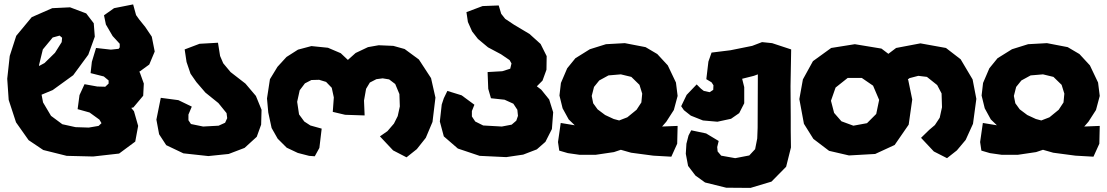

<svg xmlns="http://www.w3.org/2000/svg" viewBox="-20 -707 5162 895"><path d="M591.8 -204.1 601.6 -206.1 647.5 -260.7 650.4 -317.4 631.8 -369.1 628.9 -372.1 675.8 -406.2 701.2 -466.8 687.5 -536.1 657.2 -581.1 628.9 -616.2 614.3 -636.7 600.6 -686.5 511.7 -668.9 464.8 -635.7 473.6 -592.8 504.9 -539.1 538.1 -502.9V-486.3L533.2 -479.5L497.1 -475.6L427.7 -483.4L408.2 -418.9L402.3 -366.2L463.9 -350.6L486.3 -332V-317.4L470.7 -302.7L433.6 -303.7L374 -314.5L350.6 -263.7L341.8 -198.2L397.5 -182.6L443.4 -149.4L453.1 -132.8L439.5 -120.1L393.6 -112.3L332 -114.3L270.5 -127.9L217.8 -167L180.7 -229.5L173.8 -265.6L225.6 -287.1L321.3 -356.4L391.6 -452.1L421.9 -536.1L417 -598.6L381.8 -644.5L306.6 -672.9L223.6 -668.9L127.9 -627L55.7 -540L25.4 -446.3L13.7 -339.8L20.5 -241.2L54.7 -136.7L113.3 -53.7L181.6 -7.8L291 19.5L414.1 22.5L535.2 8.8L610.4 -46.9L624 -120.1L604.5 -188.5ZM162.1 -399.4V-404.3L179.7 -476.6L225.6 -532.2L257.8 -541L269.5 -531.2L267.6 -510.7L236.3 -460.9L187.5 -413.1Z M996.1 -507.8 910.2 -502.9 840.8 -476.6 849.6 -418 868.2 -363.3 895.5 -324.2 937.5 -275.4 998 -226.6 1036.1 -179.7 1039.1 -156.2 1029.3 -134.8 999 -121.1 926.8 -117.2 870.1 -128.9 858.4 -146.5V-172.9L874 -210L811.5 -240.2L729.5 -251L709 -149.4L721.7 -81.1L754.9 -30.3L835 7.8L951.2 20.5L1045.9 10.7L1120.1 -17.6L1176.8 -69.3L1197.3 -126L1199.2 -195.3L1172.9 -259.8L1124 -317.4L1054.7 -371.1L1020.5 -412.1L1005.9 -446.3Z M1745.1 -496.1 1695.3 -487.3 1637.7 -460 1601.6 -427.7 1568.4 -459 1508.8 -484.4 1431.6 -492.2 1369.1 -475.6 1315.4 -441.4 1273.4 -395.5 1238.3 -337.9 1224.6 -248 1230.5 -182.6 1246.1 -110.4 1274.4 -60.5 1316.4 -18.6 1368.2 5.9 1420.9 19.5 1447.3 21.5 1468.8 -17.6 1479.5 -107.4 1426.8 -122.1 1398.4 -140.6 1374 -173.8 1365.2 -232.4 1377 -286.1 1401.4 -318.4 1431.6 -334 1467.8 -335 1500 -325.2 1526.4 -297.9 1536.1 -252.9 1531.2 -185.5 1588.9 -171.9 1679.7 -168.9 1676.8 -238.3 1686.5 -293 1704.1 -322.3 1734.4 -337.9 1763.7 -341.8 1793.9 -336.9 1822.3 -315.4 1841.8 -268.6 1843.8 -210.9 1834 -166 1816.4 -130.9 1786.1 -95.7 1751 -71.3 1812.5 -5.9 1875 26.4 1922.9 -11.7 1964.8 -64.5 1996.1 -138.7 2009.8 -252 1989.3 -342.8 1932.6 -429.7 1866.2 -478.5 1813.5 -493.2Z M2304.7 -681.6 2229.5 -678.7 2154.3 -650.4 2161.1 -604.5 2180.7 -560.5 2208 -525.4 2254.9 -486.3 2315.4 -454.1 2355.5 -426.8 2364.3 -411.1 2358.4 -386.7 2321.3 -375 2252.9 -371.1 2255.9 -293 2268.6 -249 2332 -242.2 2373 -223.6 2391.6 -195.3 2394.5 -167 2386.7 -144.5 2365.2 -126 2319.3 -117.2 2232.4 -122.1 2195.3 -140.6 2179.7 -164.1V-189.5L2191.4 -218.8L2131.8 -262.7L2065.4 -283.2L2048.8 -249L2039.1 -219.7L2030.3 -140.6L2048.8 -71.3L2114.3 -14.6L2215.8 19.5L2339.8 25.4L2418.9 13.7L2482.4 -10.7L2522.5 -45.9L2552.7 -105.5L2558.6 -183.6L2540 -243.2L2502.9 -289.1L2482.4 -304.7L2508.8 -331.1L2527.3 -381.8L2528.3 -445.3L2500 -502L2448.2 -548.8L2376 -591.8L2335 -619.1L2316.4 -642.6Z M2874 -8.8 2921.9 4.9 3025.4 18.6 3109.4 23.4 3136.7 -37.1 3138.7 -120.1 3066.4 -117.2 3085.9 -139.6 3121.1 -194.3 3138.7 -259.8 3130.9 -322.3 3092.8 -402.3 3043.9 -455.1 2989.3 -487.3 2892.6 -505.9 2804.7 -501 2729.5 -477.5 2662.1 -435.5 2624 -388.7 2594.7 -320.3 2587.9 -261.7 2602.5 -202.1 2630.9 -150.4 2659.2 -123 2593.8 -133.8 2581.1 -44.9 2586.9 -4.9 2627 6.8 2681.6 14.6H2756.8L2841.8 2ZM2866.2 -145.5 2840.8 -152.3 2800.8 -170.9 2765.6 -197.3 2745.1 -225.6 2738.3 -259.8 2749 -301.8 2773.4 -332 2816.4 -355.5 2874 -360.4 2922.9 -348.6 2960.9 -311.5 2973.6 -270.5 2969.7 -229.5 2947.3 -195.3 2904.3 -160.2Z M3667 -19.5 3666 -95.7V-161.1L3665 -305.7L3668 -476.6L3579.1 -505.9L3532.2 -510.7L3486.3 -493.2L3384.8 -472.7L3296.9 -461.9L3282.2 -419.9L3272.5 -337.9L3296.9 -323.2L3305.7 -309.6L3304.7 -288.1L3288.1 -277.3L3260.7 -283.2L3247.1 -293.9L3227.5 -313.5L3180.7 -264.6L3155.3 -211.9L3168 -193.4L3200.2 -168L3256.8 -145.5L3324.2 -139.6L3387.7 -153.3L3425.8 -179.7L3449.2 -225.6V-300.8L3439.5 -339.8L3494.1 -353.5L3512.7 -360.4L3511.7 -111.3L3509.8 -61.5L3500 -11.7L3472.7 17.6L3407.2 30.3L3341.8 18.6L3325.2 -1L3323.2 -21.5L3330.1 -49.8L3271.5 -85L3202.1 -99.6L3189.5 -75.2L3179.7 -37.1L3176.8 9.8L3187.5 66.4L3221.7 111.3L3266.6 143.6L3365.2 168L3478.5 168.9L3576.2 139.6L3644.5 70.3Z M4270.5 -504.9 4157.2 -483.4 4121.1 -456.1 4088.9 -480.5 3964.8 -501 3854.5 -483.4 3769.5 -421.9 3722.7 -336.9 3706.1 -245.1 3727.5 -129.9 3771.5 -59.6 3844.7 -3.9 3937.5 17.6 4059.6 10.7 4150.4 -31.2 4215.8 -126 4232.4 -243.2 4213.9 -333 4211.9 -336.9 4219.7 -342.8 4260.7 -353.5 4300.8 -348.6 4348.6 -310.5 4369.1 -271.5 4371.1 -207 4360.4 -158.2 4337.9 -124 4311.5 -101.6 4273.4 -64.5 4333 -1 4394.5 30.3 4440.4 -5.9 4481.4 -54.7 4515.6 -129.9 4531.2 -246.1 4513.7 -336.9 4458 -430.7 4389.6 -483.4ZM3931.6 -343.8H3997.1L4049.8 -307.6L4078.1 -241.2L4064.5 -175.8L4021.5 -132.8L3958 -121.1L3902.3 -141.6L3868.2 -180.7L3853.5 -237.3L3875 -298.8Z M4841.8 -8.8 4889.6 4.9 4993.2 18.6 5077.1 23.4 5104.5 -37.1 5106.4 -120.1 5034.2 -117.2 5053.7 -139.6 5088.9 -194.3 5106.4 -259.8 5098.6 -322.3 5060.5 -402.3 5011.7 -455.1 4957 -487.3 4860.4 -505.9 4772.5 -501 4697.3 -477.5 4629.9 -435.5 4591.8 -388.7 4562.5 -320.3 4555.7 -261.7 4570.3 -202.1 4598.6 -150.4 4627 -123 4561.5 -133.8 4548.8 -44.9 4554.7 -4.9 4594.7 6.8 4649.4 14.6H4724.6L4809.6 2ZM4834 -145.5 4808.6 -152.3 4768.6 -170.9 4733.4 -197.3 4712.9 -225.6 4706.1 -259.8 4716.8 -301.8 4741.2 -332 4784.2 -355.5 4841.8 -360.4 4890.6 -348.6 4928.7 -311.5 4941.4 -270.5 4937.5 -229.5 4915 -195.3 4872.1 -160.2Z"/></svg>

Font: MaokenAssortedSans-TC
Style: Regular
Weight: 500
Version: Version 0.83